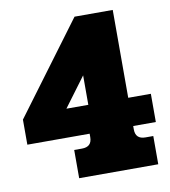

<svg xmlns="http://www.w3.org/2000/svg" viewBox="-75 -712 689 777"><g transform="rotate(-10 269.0 -323.5)"><path d="M188 -116H220Q261 -116 261 -156V-170H5V-273L283 -647H440V-286H533V-170H440V-156Q440 -116 481 -116H513V0H188ZM276 -286V-407L186 -286Z"/></g></svg>

Font: Pridi
Style: Bold
Weight: 700
Designer: Katatrad Team
Foundry: CadsonDemak
Version: Version 1.001